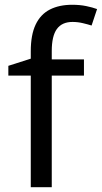

<svg xmlns="http://www.w3.org/2000/svg" viewBox="-20 -785 427 805"><path d="M332 -468H197V0H109V-468H15V-509L109 -539V-570Q109 -639 129.5 -682Q150 -725 189 -745Q228 -765 283 -765Q315 -765 341.5 -759.5Q368 -754 387 -747L364 -678Q348 -683 327 -688Q306 -693 284 -693Q240 -693 218.5 -663.5Q197 -634 197 -571V-536H332Z"/></svg>

Font: hextamil15
Style: Book
Weight: 400
Designer: Jelle Bosma - Monotype Design Team
Foundry: Monotype Imaging Inc.
Version: Version 2.003